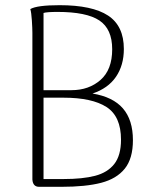

<svg xmlns="http://www.w3.org/2000/svg" viewBox="-20 -721 604 741"><path d="M493 -180Q493 -109 461.5 -70Q430 -31 370.5 -15.5Q311 0 217 0H131Q107 0 105 -28V-594Q105 -611 103 -642Q101 -673 97 -686Q123 -701 210 -701Q336 -701 397 -661Q458 -621 458 -532Q458 -469 427.5 -424.5Q397 -380 337 -360Q416 -347 454.5 -302.5Q493 -258 493 -180ZM148 -671V-373H256Q323 -373 368 -412.5Q413 -452 413 -531Q413 -609 363.5 -642Q314 -675 202 -675Q161 -675 148 -671ZM447 -182Q447 -272 391 -308Q335 -344 225 -344H148V-30H226Q299 -30 347 -42.5Q395 -55 421 -88Q447 -121 447 -182Z"/></svg>

Font: Arima Madurai ExtraLight
Style: Regular
Weight: 275
Designer: Joana Correia and Natanael Gama
Foundry: NDISCOVER
Version: Version 1.019